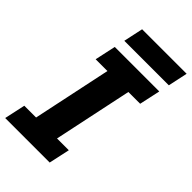

<svg xmlns="http://www.w3.org/2000/svg" viewBox="-266 -949 1037 1037"><g transform="rotate(45 252.0 -431.0)"><path d="M-10 0 16 -120H106L201 -570H111L137 -690H477L451 -570H361L266 -120H356L330 0ZM150 -750 174 -862H514L490 -750Z"/></g></svg>

Font: Radio Canada
Style: Bold Italic
Weight: 700
Italic angle: -12°
Designer: Charles Daoud, Etienne Aubert Bonn, Alexandre Saumier Demers, Jacques Le Bailly
Foundry: Radio-Canada
Version: Version 2.104; ttfautohint (v1.8.4.7-5d5b);gftools[0.9.28.de